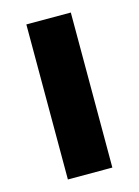

<svg xmlns="http://www.w3.org/2000/svg" viewBox="-88 -582 459 634"><g transform="rotate(-15 141.0 -265.0)"><path d="M65 0V-530H217V0Z"/></g></svg>

Font: Readex Pro bold
Style: Bold
Weight: 700
Designer: Bonnie Shaver-Troup, Thomas Jockin
Foundry: Lexend
Version: Version 1.200; ttfautohint (v1.8.3)